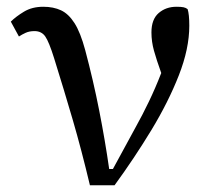

<svg xmlns="http://www.w3.org/2000/svg" viewBox="-20 -540 620 568"><path d="M246 8Q221 -97 195.5 -184.5Q170 -272 140 -368Q125 -416 114 -432Q103 -448 82 -448Q67 -448 56 -443Q45 -438 36 -432L12 -476Q27 -491 51 -505.5Q75 -520 108 -520Q138 -520 160.5 -509.5Q183 -499 200.5 -471.5Q218 -444 232 -392Q256 -302 273.5 -213Q291 -124 303 -40H314L382 -165Q401 -199 420.5 -239.5Q440 -280 457 -324Q443 -363 435.5 -390Q428 -417 428 -444Q428 -483 449.5 -501.5Q471 -520 502 -520Q516 -520 523 -518.5Q530 -517 535 -513Q540 -498 540 -464Q540 -396 509 -317Q478 -238 428 -155.5Q378 -73 319 8Z"/></svg>

Font: Source Serif 4 Caption
Style: Regular
Weight: 400
Designer: Frank Grießhammer
Foundry: Adobe Systems Incorporated
Version: Version 4.004;hotconv 1.0.117;makeotfexe 2.5.65602